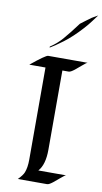

<svg xmlns="http://www.w3.org/2000/svg" viewBox="-105 -1019 569 1066"><g transform="rotate(10 179.5 -486.0)"><path d="M29.3 -636.2Q110.4 -702.6 124 -702.6H346.7Q340.3 -701.7 316.9 -681.2Q293.5 -660.6 283.7 -653.3Q261.7 -636.2 252 -636.2H215.8V-189.5Q215.8 -105 180.7 -66.4H337.4Q330.6 -65.4 307.1 -44.9Q283.7 -24.4 273.9 -17.1Q252 0 242.2 0H76.7Q102.5 -25.9 109.4 -43.9Q120.6 -72.8 120.6 -116.7V-636.2ZM124 -749V-754.9Q162.6 -780.3 190.9 -813Q225.1 -852.5 266.6 -908.7Q267.1 -909.7 294.4 -929.7Q321.8 -949.7 324.7 -951.9Q327.6 -954.1 334 -957.5Q340.3 -960.9 346.2 -964.4Q352.1 -967.8 358.9 -971.7Q345.7 -954.6 331.3 -934.8Q316.9 -915 293.5 -889.2Q242.2 -832.5 195.1 -797.4Q147.9 -762.2 124 -749Z"/></g></svg>

Font: Fondamento
Style: Regular
Weight: 400
Version: Version 1.000